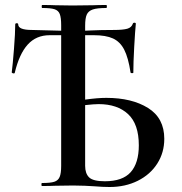

<svg xmlns="http://www.w3.org/2000/svg" viewBox="-20 -745 729 769"><path d="M638 -189Q638 -134 610 -90Q582 -46 532 -21Q482 4 419 4Q392 4 356 1Q340 0 319 -1Q298 -2 273 -2L201 -1Q181 0 148 0Q146 0 146 -6Q146 -12 148 -12Q182 -12 197.5 -17Q213 -22 219 -36.5Q225 -51 225 -81V-604H179Q125 -604 91 -566.5Q57 -529 39 -453Q39 -451 34 -451Q32 -451 29.5 -452.5Q27 -454 27 -455Q31 -485 36 -549Q41 -613 41 -647Q41 -652 47 -652Q53 -652 53 -647Q53 -625 108 -625L225 -622V-644Q225 -674 219.5 -688.5Q214 -703 198.5 -708Q183 -713 149 -713Q147 -713 147 -719Q147 -725 149 -725Q182 -725 201 -724L270 -723L353 -724Q373 -725 406 -725Q408 -725 408 -719Q408 -713 406 -713Q369 -713 351.5 -707Q334 -701 327.5 -686.5Q321 -672 321 -642V-622L343 -623Q383 -625 435 -625Q473 -625 490 -630Q507 -635 512 -650Q513 -654 518.5 -654Q524 -654 524 -650Q521 -620 517.5 -556.5Q514 -493 514 -454Q514 -452 509 -452Q504 -452 503 -454Q494 -514 477.5 -546Q461 -578 432.5 -591Q404 -604 356 -604H321V-346Q370 -353 406 -353Q508 -353 573 -312.5Q638 -272 638 -189ZM536 -163Q536 -248 493 -288Q450 -328 375 -328Q357 -328 321 -324V-81Q321 -50 337 -34.5Q353 -19 400 -19Q471 -19 503.5 -55.5Q536 -92 536 -163Z"/></svg>

Font: Cormorant SC SemiBold
Style: Regular
Weight: 600
Designer: Christian Thalmann (Catharsis Fonts)
Version: Version 3.000